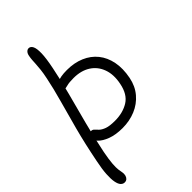

<svg xmlns="http://www.w3.org/2000/svg" viewBox="-308 -851 1202 1202"><g transform="rotate(-45 293.0 -250.0)"><path d="M269 10Q209 10 166.5 -6Q124 -22 102.5 -45Q81 -68 85 -88Q88 -100 94.5 -108.5Q101 -117 116 -117Q129 -117 137 -108Q145 -99 158 -86.5Q171 -74 196 -65Q221 -56 267 -56Q338 -56 388.5 -87.5Q439 -119 454 -197Q468 -266 449 -318.5Q430 -371 384.5 -400Q339 -429 273 -429Q234 -429 214 -423.5Q194 -418 179 -418Q171 -418 166 -421.5Q161 -425 159 -430Q157 -435 158 -441Q163 -463 191 -478.5Q219 -494 279 -494Q344 -494 395.5 -472Q447 -450 480 -409Q513 -368 524.5 -310.5Q536 -253 522 -181Q510 -120 473.5 -77Q437 -34 384 -12Q331 10 269 10ZM38 260Q23 260 12 248Q1 236 -4 209.5Q-9 183 -6.5 141.5Q-4 100 8 42Q34 -90 62 -195Q90 -300 114 -385.5Q138 -471 153 -545Q161 -583 164 -610.5Q167 -638 168 -657.5Q169 -677 170 -692.5Q171 -708 174 -723Q177 -741 186 -750.5Q195 -760 206 -760Q223 -760 232.5 -741Q242 -722 241 -679.5Q240 -637 225 -564Q208 -478 182 -380Q156 -282 128.5 -177.5Q101 -73 80 31Q69 88 66.5 122Q64 156 66.5 174.5Q69 193 71.5 205Q74 217 71 231Q68 244 59.5 252Q51 260 38 260Z"/></g></svg>

Font: Shantell Sans Light
Style: Italic
Weight: 300
Italic angle: -11°
Designer: Stephen Nixon, Anya Danilova, Shantell Martin
Foundry: Arrow Type
Version: Version 1.008;[ac192a2d6]